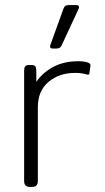

<svg xmlns="http://www.w3.org/2000/svg" viewBox="-20 -736 412 756"><path d="M177 -553 179 -561 230 -702Q233 -710 237.5 -713Q242 -716 252 -716H279Q291 -716 291 -708Q291 -703 289 -700L222 -556Q219 -550 214.5 -547.5Q210 -545 202 -545H187Q177 -545 177 -553ZM75 -23V-457Q75 -469 79 -474.5Q83 -480 94 -480H104Q115 -480 119 -474.5Q123 -469 123 -457V-414Q150 -452 191.5 -473.5Q233 -495 289 -495Q301 -495 313 -493Q325 -491 330 -488Q338 -483 336 -477L332 -448Q331 -439 321 -443Q301 -449 276 -449Q213 -449 171 -413.5Q129 -378 129 -314V-23Q129 0 106 0H98Q75 0 75 -23Z"/></svg>

Font: Mitr ExtraLight
Style: Regular
Weight: 250
Designer: Thanarat Vachiruckul
Foundry: Cadson Demak Co.,Ltd.
Version: Version 1.000